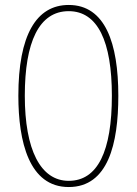

<svg xmlns="http://www.w3.org/2000/svg" viewBox="-20 -744 551 774"><path d="M457 -358C457 -570 404 -724 257 -724C126 -724 54 -602 54 -358C54 -173 97 10 257 10C416 10 457 -165 457 -358ZM80 -358C80 -574 137 -699 257 -699C374 -699 431 -577 431 -358C431 -135 374 -15 257 -15C143 -15 80 -141 80 -358Z"/></svg>

Font: Noto Sans Myanmar UI ExtraCondensed Thin
Style: Regular
Weight: 100
Width: 2
Designer: Monotype Design Team
Foundry: Monotype Imaging Inc.
Version: Version 2.103